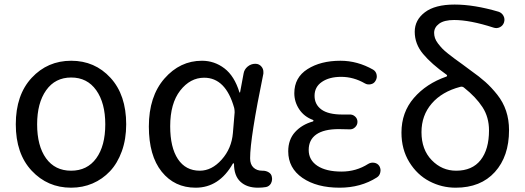

<svg xmlns="http://www.w3.org/2000/svg" viewBox="-20 -829 2356 861"><path d="M298.8 12.7Q193.4 12.7 122.1 -63.5Q50.8 -139.6 50.8 -271.5Q50.8 -403.3 122.1 -480Q193.4 -556.6 299.3 -556.6Q405.3 -556.6 475.6 -480Q545.9 -403.3 545.9 -271.5Q545.9 -205.1 526.4 -150.9Q506.8 -96.7 473.1 -61Q439.5 -25.4 395 -6.3Q350.6 12.7 298.8 12.7ZM452.1 -271.5Q452.1 -367.2 411.6 -424.3Q371.1 -481.4 299.3 -481.4Q227.5 -481.4 187 -424.3Q146.5 -367.2 146.5 -271.5Q146.5 -174.8 186.5 -119.1Q226.6 -63.5 298.8 -63.5Q371.1 -63.5 411.6 -119.1Q452.1 -174.8 452.1 -271.5Z M857.4 12.7Q762.7 12.7 705.1 -59.1Q647.5 -130.9 647.5 -261.7Q647.5 -396.5 717.3 -476.6Q787.1 -556.6 885.7 -556.6Q941.4 -556.6 986.3 -522.5Q1031.2 -488.3 1053.7 -415Q1053.7 -414.1 1055.2 -414.1Q1056.6 -414.1 1056.6 -415L1072.3 -499Q1075.2 -517.6 1090.3 -530.3Q1105.5 -543 1125 -543Q1142.6 -543 1153.3 -529.3Q1161.1 -519.5 1161.1 -506.8Q1161.1 -502.9 1161.1 -499Q1101.6 -210 1101.6 -119.1Q1101.6 -91.8 1116.7 -77.6Q1131.8 -63.5 1155.3 -63.5Q1157.2 -63.5 1158.2 -63.5Q1172.9 -63.5 1185.1 -56.2Q1197.3 -48.8 1199.2 -35.2Q1200.2 -31.2 1200.2 -26.4Q1200.2 -16.6 1195.3 -6.8Q1187.5 6.8 1172.9 9.8Q1156.2 12.7 1136.7 12.7Q1086.9 12.7 1058.1 -14.2Q1029.3 -41 1029.3 -94.7Q1029.3 -96.7 1027.3 -96.7Q1025.4 -96.7 1024.4 -95.7Q962.9 12.7 857.4 12.7ZM876 -63.5Q929.7 -63.5 974.1 -113.3Q1018.6 -163.1 1024.4 -232.4L1032.2 -325.2Q1032.2 -335 1030.3 -344.7Q992.2 -480.5 895.5 -480.5Q833 -480.5 788.1 -422.9Q743.2 -365.2 743.2 -262.7Q743.2 -168 777.8 -115.7Q812.5 -63.5 876 -63.5Z M1502.9 12.7Q1400.4 12.7 1336.4 -31.2Q1272.5 -75.2 1272.5 -150.4Q1272.5 -203.1 1303.2 -236.8Q1334 -270.5 1382.8 -284.2Q1385.7 -285.2 1385.7 -287.6Q1385.7 -290 1383.8 -291Q1343.8 -305.7 1321.8 -338.9Q1299.8 -372.1 1299.8 -411.1Q1299.8 -481.4 1358.9 -519Q1418 -556.6 1506.8 -556.6Q1583 -556.6 1653.3 -516.6Q1666 -508.8 1668.9 -494.1Q1671.9 -479.5 1664.1 -466.8Q1657.2 -454.1 1642.6 -451.2Q1627.9 -448.2 1616.2 -455.1Q1565.4 -484.4 1509.8 -484.4Q1457 -484.4 1423.8 -461.9Q1390.6 -439.5 1390.6 -399.4Q1390.6 -360.4 1421.4 -337.9Q1452.1 -315.4 1515.6 -315.4Q1531.2 -315.4 1546.9 -315.4Q1561.5 -316.4 1572.3 -306.6Q1583 -296.9 1583 -282.7Q1583 -268.6 1572.3 -258.3Q1561.5 -248 1546.9 -249Q1522.5 -250 1499 -250Q1432.6 -250 1398.4 -226.1Q1364.3 -202.1 1364.3 -156.7Q1364.3 -111.3 1403.3 -85.4Q1442.4 -59.6 1511.7 -59.6Q1577.1 -59.6 1630.9 -93.8Q1643.6 -101.6 1658.2 -99.1Q1672.9 -96.7 1680.7 -85Q1686.5 -75.2 1686.5 -64.5Q1686.5 -60.5 1685.5 -56.6Q1682.6 -41 1669.9 -33.2Q1597.7 12.7 1502.9 12.7Z M2025.4 -63.5Q2097.7 -63.5 2135.3 -111.3Q2172.9 -159.2 2172.9 -244.1Q2172.9 -303.7 2143.6 -348.6Q2114.3 -393.6 2061.5 -435.5Q2053.7 -442.4 2043.9 -439.5Q1961.9 -418 1916 -364.7Q1870.1 -311.5 1870.1 -236.3Q1870.1 -158.2 1916 -110.8Q1961.9 -63.5 2025.4 -63.5ZM2215.8 -776.4Q2230.5 -771.5 2237.8 -757.8Q2245.1 -744.1 2240.2 -728.5Q2235.4 -713.9 2221.7 -707Q2208 -700.2 2193.4 -705.1Q2087.9 -739.3 2016.6 -739.3Q1971.7 -739.3 1949.2 -722.7Q1926.8 -706.1 1926.8 -681.6Q1926.8 -669.9 1930.7 -658.2Q1934.6 -646.5 1944.3 -633.8Q1954.1 -621.1 1962.9 -611.8Q1971.7 -602.5 1989.3 -588.4Q2006.8 -574.2 2018.6 -565.9Q2030.3 -557.6 2053.7 -540.5Q2077.1 -523.4 2089.8 -513.7Q2129.9 -485.4 2156.7 -461.4Q2183.6 -437.5 2210 -404.3Q2236.3 -371.1 2249.5 -331.5Q2262.7 -292 2262.7 -245.1Q2262.7 -127.9 2199.2 -57.6Q2135.7 12.7 2023.4 12.7Q1960.9 12.7 1905.8 -16.1Q1850.6 -44.9 1815.4 -102.1Q1780.3 -159.2 1780.3 -234.4Q1780.3 -325.2 1835.9 -389.6Q1891.6 -454.1 1981.4 -485.4Q1984.4 -486.3 1984.9 -489.3Q1985.4 -492.2 1982.4 -494.1Q1915 -542 1877.4 -586.9Q1839.8 -631.8 1839.8 -686.5Q1839.8 -739.3 1885.3 -773.9Q1930.7 -808.6 2018.6 -808.6Q2106.4 -808.6 2215.8 -776.4Z"/></svg>

Font: irohamaru Regular
Style: Regular
Weight: 400
Designer: [Source Han Sans]
Ryoko NISHIZUKA  (kana & ideographs); Paul D. Hunt (Latin, Greek & Cyrillic); Wenlong ZHANG  (bopomofo
Version: Version 1.00